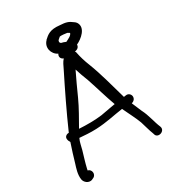

<svg xmlns="http://www.w3.org/2000/svg" viewBox="-199 -927 979 1075"><g transform="rotate(-30 290.5 -389.5)"><path d="M305 -737C305 -740 315 -749 323 -755C329 -757 362 -754 370 -752C371 -752 379 -747 383 -744C379 -729 360 -721 340 -711C332 -715 320 -719 310 -721C305 -729 302 -729 305 -734ZM384 -668C418 -683 474 -728 446 -772C443 -777 438 -781 432 -785C409 -803 393 -808 354 -810C293 -817 272 -797 249 -776V-775C218 -744 230 -695 268 -676C260 -665 260 -646 281 -638C267 -623 259 -604 250 -585C199 -483 144 -370 97 -263C84 -264 70 -255 70 -241C70 -231 74 -222 79 -214C66 -176 53 -134 42 -96C34 -70 22 -37 27 -3C30 17 52 38 78 30L79 29L88 25C113 14 108 -23 83 -28C83 -30 84 -35 85 -38C93 -73 104 -106 114 -141C120 -163 124 -189 134 -209C162 -207 202 -203 242 -205C311 -208 364 -222 422 -230C440 -191 462 -151 477 -111C482 -97 496 -43 503 -28L506 -19C513 16 573 -2 558 -38C542 -75 533 -127 513 -164L485 -230H486C499 -233 510 -244 510 -259C510 -273 497 -288 479 -285L465 -283C442 -362 419 -454 388 -534C375 -566 365 -599 359 -630V-631C358 -634 357 -638 354 -640C372 -642 384 -652 384 -668ZM400 -274C392 -273 380 -271 371 -269L305 -257C259 -251 207 -251 158 -254C185 -302 217 -356 240 -407C262 -456 284 -504 307 -551C316 -523 325 -496 338 -464C359 -402 377 -337 400 -274Z"/></g></svg>

Font: Stray Cat
Style: BdExt
Weight: 700
Version: Version 1.0